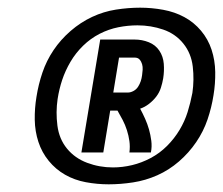

<svg xmlns="http://www.w3.org/2000/svg" viewBox="-20 -925 581 500"><path d="M192 -528 241 -822H331Q350 -822 367.5 -815Q385 -808 395 -793Q405 -778 406.5 -759Q408 -740 405 -721Q403 -709 399 -696.5Q395 -684 387 -673.5Q379 -663 368 -654.5Q357 -646 345 -642Q352 -629 358 -615.5Q364 -602 368 -588Q372 -574 374 -558.5Q376 -543 373 -528H317Q319 -543 317 -557.5Q315 -572 310.5 -586Q306 -600 299.5 -612.5Q293 -625 286 -637H267L249 -528ZM275 -684H313Q320 -684 327.5 -688Q335 -692 339.5 -699Q344 -706 346.5 -713.5Q349 -721 350 -729Q351 -736 351.5 -743.5Q352 -751 350 -758Q348 -765 343.5 -770Q339 -775 331 -775H290ZM263 -445Q233 -445 203.5 -450.5Q174 -456 149.5 -470Q125 -484 107 -506Q89 -528 80 -555.5Q71 -583 70.5 -613Q70 -643 75 -673Q80 -705 90.5 -736Q101 -767 119.5 -794.5Q138 -822 164 -844.5Q190 -867 220 -881Q250 -895 282 -900Q314 -905 345 -905Q375 -905 405 -899.5Q435 -894 460 -880.5Q485 -867 503.5 -845Q522 -823 531 -795.5Q540 -768 540.5 -737.5Q541 -707 536 -677Q531 -645 520.5 -614Q510 -583 491 -555Q472 -527 446 -504.5Q420 -482 389.5 -468.5Q359 -455 326.5 -450Q294 -445 263 -445ZM274 -489Q299 -489 324 -495Q349 -501 372.5 -513.5Q396 -526 415 -545Q434 -564 447.5 -586.5Q461 -609 468.5 -633Q476 -657 481 -683Q486 -717 482 -751.5Q478 -786 457.5 -811.5Q437 -837 405 -848Q373 -859 338 -859Q313 -859 288 -854Q263 -849 239.5 -837Q216 -825 196.5 -806Q177 -787 163.5 -764Q150 -741 142 -717Q134 -693 130 -667Q125 -633 129.5 -598Q134 -563 154.5 -538Q175 -513 207 -501Q239 -489 274 -489Z"/></svg>

Font: Iosevka Curly Heavy Oblique
Style: Regular
Weight: 900
Italic angle: -9°
Monospace: yes
Designer: Belleve Invis
Foundry: Belleve Invis
Version: Version 11.1.0; ttfautohint (v1.8.3)